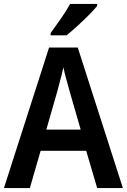

<svg xmlns="http://www.w3.org/2000/svg" viewBox="-20 -958 647 978"><path d="M475 0 419 -190H187L132 0H0L230 -716H376L606 0ZM335 -492Q328 -518 318 -553.5Q308 -589 303 -615Q299 -596 293 -572.5Q287 -549 281 -527.5Q275 -506 272 -493L216 -298H391ZM475 -928Q460 -909 432 -881Q404 -853 373.5 -825Q343 -797 319 -778H238V-790Q262 -823 290.5 -863.5Q319 -904 337 -938H475Z"/></svg>

Font: Noto Sans Gurmukhi UI SemiCondensed SemiBold
Style: Regular
Weight: 600
Width: 4
Designer: Jelle Bosma - Monotype Design Team
Foundry: Monotype Imaging Inc.
Version: Version 2.004; ttfautohint (v1.8.4.7-5d5b)